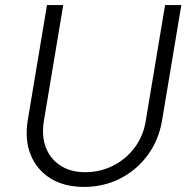

<svg xmlns="http://www.w3.org/2000/svg" viewBox="-20 -720 749 756"><path d="M311 16Q233 16 179 -17.5Q125 -51 101 -110Q77 -169 89 -245H153Q143 -185 160.5 -139.5Q178 -94 218 -68Q258 -42 315 -42Q375 -42 426 -68Q477 -94 511 -140Q545 -186 554 -245H618Q605 -168 561.5 -109Q518 -50 453 -17Q388 16 311 16ZM89 -245 165 -700H229L153 -245ZM554 -245 630 -700H694L618 -245Z"/></svg>

Font: Figtree Light Light
Style: Italic
Weight: 300
Italic angle: -9.5°
Version: Version 2.000